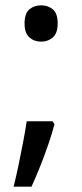

<svg xmlns="http://www.w3.org/2000/svg" viewBox="-20 -621 308 719"><path d="M177 -167 184 -156Q175 -121 161 -80.5Q147 -40 131 0.5Q115 41 98 78H31Q41 38 50 -5.5Q59 -49 67 -91Q75 -133 80 -167ZM134 -465Q108 -465 90 -481Q72 -497 72 -533Q72 -571 90 -586Q108 -601 134 -601Q160 -601 178 -586Q196 -571 196 -533Q196 -497 178 -481Q160 -465 134 -465Z"/></svg>

Font: Noto Sans Tamil UI
Style: Regular
Weight: 400
Designer: Jelle Bosma - Monotype Design Team
Foundry: Monotype Imaging Inc.
Version: Version 2.004